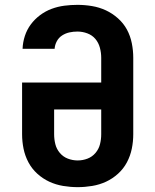

<svg xmlns="http://www.w3.org/2000/svg" viewBox="-20 -763 640 791"><path d="M300 8Q270 8 240 3Q210 -2 183 -14.5Q156 -27 133.5 -47.5Q111 -68 97 -94.5Q83 -121 77 -150.5Q71 -180 71 -210V-423H397V-525Q397 -546 391.5 -566.5Q386 -587 373 -602.5Q360 -618 340 -625.5Q320 -633 299 -633Q282 -633 266 -629.5Q250 -626 236 -617Q222 -608 214 -593Q206 -578 205 -562H73Q74 -589 82.5 -615Q91 -641 107 -662.5Q123 -684 145 -700.5Q167 -717 192.5 -726.5Q218 -736 245 -739.5Q272 -743 299 -743Q329 -743 359 -738Q389 -733 416 -720.5Q443 -708 466 -687.5Q489 -667 503 -641Q517 -615 523 -585Q529 -555 529 -525V-210Q529 -180 523 -150.5Q517 -121 503 -94.5Q489 -68 466.5 -47.5Q444 -27 417 -14.5Q390 -2 360 3Q330 8 300 8ZM300 -102Q321 -102 340.5 -109.5Q360 -117 373.5 -133Q387 -149 392 -169Q397 -189 397 -210V-312H203V-210Q203 -189 208 -169Q213 -149 226.5 -133Q240 -117 259.5 -109.5Q279 -102 300 -102Z"/></svg>

Font: Iosevka Curly XBdEx
Style: Regular
Weight: 800
Width: 7
Monospace: yes
Designer: Belleve Invis
Foundry: Belleve Invis
Version: Version 11.1.0; ttfautohint (v1.8.3)